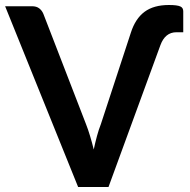

<svg xmlns="http://www.w3.org/2000/svg" viewBox="-28 -748 760 768"><path d="M495.5 -617.5Q513.5 -673.5 550.2 -700.8Q587 -728 647.5 -728Q665 -728 676.2 -726.5Q687.5 -725 693.8 -722Q700 -719 702.5 -714Q705 -709 705 -702.5V-619H677.5Q632.5 -619 613.5 -567L406 0H284.5L-7.5 -723H100.5Q118 -723 129 -714.5Q140 -706 145.5 -692.5L316 -251.5Q324.5 -230 332.2 -204.2Q340 -178.5 347 -150Q353 -178.5 360 -204.2Q367 -230 375.5 -251.5Z"/></svg>

Font: Lato
Style: Bold
Weight: 700
Designer: Lukasz Dziedzic with Adam Twardoch and Botio Nikoltchev
Foundry: tyPoland Lukasz Dziedzic
Version: Version 2.010; 2014-09-01; http://www.latofonts.com/; ttfaut